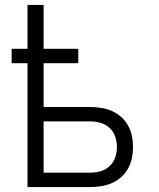

<svg xmlns="http://www.w3.org/2000/svg" viewBox="-20 -755 640 775"><path d="M91 0V-500H27V-558H91V-735H156V-558H296V-500H156V-323H343Q366 -323 388.5 -319.5Q411 -316 431.5 -307Q452 -298 469 -283Q486 -268 497 -248Q508 -228 512.5 -206Q517 -184 517 -161Q517 -139 512.5 -117Q508 -95 497 -75Q486 -55 469 -40Q452 -25 431.5 -16Q411 -7 388.5 -3.5Q366 0 343 0ZM156 -58H343Q365 -58 386 -64Q407 -70 422.5 -84.5Q438 -99 445 -119.5Q452 -140 452 -161Q452 -183 445 -203.5Q438 -224 422.5 -238.5Q407 -253 386 -259Q365 -265 343 -265H156Z"/></svg>

Font: Iosevka Aile Custom Light
Style: Regular
Weight: 300
Designer: Belleve Invis
Foundry: Belleve Invis
Version: Version 17.0.2; ttfautohint (v1.8.3)